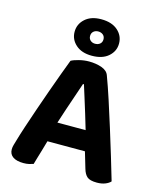

<svg xmlns="http://www.w3.org/2000/svg" viewBox="-126 -942 866 1042"><g transform="rotate(15 307.5 -421.5)"><path d="M312.5 -488.2H307.2Q296.2 -455.5 281.9 -414Q267.7 -372.5 252.5 -327.5Q237.2 -282.5 223.5 -238.7L207.3 -159Q201.3 -139.7 195.3 -118Q189.2 -96.3 182.9 -75Q176.5 -53.8 170.8 -34.6Q165.1 -15.3 160.8 0Q149.8 3.7 136.7 6.8Q123.6 10 105.3 10Q66.9 10 46.1 -4.5Q25.4 -18.9 25.4 -45.8Q25.4 -58.1 29 -70.6Q32.7 -83.1 37.4 -99.3Q46.7 -132 63.2 -182Q79.7 -232 99.8 -290.3Q119.8 -348.7 140.5 -406.4Q161.1 -464.1 179.2 -513.1Q197.2 -562.2 209 -592.4Q222.9 -600.4 251.4 -607.7Q280 -615 308.2 -615Q348 -615 380 -603.4Q412.1 -591.8 420.4 -565.9Q440.4 -512.5 463.3 -442.3Q486.2 -372.1 509.9 -295.9Q533.6 -219.7 555.4 -147.7Q577.3 -75.6 594 -17.9Q583.7 -6.3 564 1.5Q544.2 9.3 517.7 9.3Q478.9 9.3 462.9 -4.5Q447 -18.2 438.7 -47.5L403.5 -166.3L387.6 -243.8Q374.2 -290.2 360.3 -335.1Q346.3 -379.9 334.1 -419.4Q321.9 -458.9 312.5 -488.2ZM144.5 -138.2 198.9 -250.1H439L458.3 -138.2ZM189.7 -750.6Q189.7 -794.2 222.8 -823.8Q255.9 -853.5 312.8 -853.5Q372.5 -853.5 405.9 -823.8Q439.3 -794.2 439.3 -750.6Q439.3 -707.6 405.9 -678.2Q372.5 -648.7 312.8 -648.7Q255.9 -648.7 222.8 -678.2Q189.7 -707.6 189.7 -750.6ZM276.7 -750.4Q276.7 -734.9 287.4 -725.5Q298.1 -716.2 313.5 -716.2Q330.2 -716.2 341.1 -725.4Q351.9 -734.7 351.9 -750.6Q351.9 -766.6 341.1 -776Q330.2 -785.3 313.5 -785.3Q298.1 -785.3 287.4 -776Q276.7 -766.6 276.7 -750.4Z"/></g></svg>

Font: Baloo Tammudu 2
Style: Regular
Weight: 400
Designer: Maithili Shingre, Omkar Shende and Ek Type
Foundry: Ek Type
Version: Version 1.700